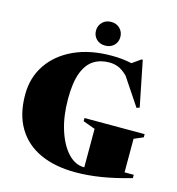

<svg xmlns="http://www.w3.org/2000/svg" viewBox="-133 -1042 1082 1172"><g transform="rotate(15 408.5 -456.0)"><path d="M740.5 -62.5H798.5V-41.5Q696 -12 611.2 1.5Q526.5 15 450.5 15Q320 15 226.2 -28Q132.5 -71 82 -155.5Q31.5 -240 31.5 -364Q31.5 -472.5 87.5 -555Q143.5 -637.5 244.5 -683.8Q345.5 -730 480.5 -730Q517.5 -730 546 -727Q574.5 -724 608.5 -717L662 -755H670L727.5 -468L709 -461.5L593.5 -634.5Q561.5 -665.5 534.8 -676Q508 -686.5 478.5 -686.5Q421.5 -686.5 379.5 -659.8Q337.5 -633 314.2 -571.8Q291 -510.5 291 -407Q291 -297.5 318.2 -212Q345.5 -126.5 391.2 -77.5Q437 -28.5 492 -28.5Q493.5 -28.5 495 -28.5V-271.5L418.5 -299.5V-319.5H798.5V-299.5L740.5 -274.5ZM425 -779Q391 -779 369.5 -800.2Q348 -821.5 348 -853.5Q348 -885 369.5 -906.8Q391 -928.5 425 -928.5Q459 -928.5 480.5 -906.8Q502 -885 502 -853.5Q502 -821.5 480.5 -800.2Q459 -779 425 -779Z"/></g></svg>

Font: Newsreader 72pt ExtraBold
Style: Regular
Weight: 800
Designer: Hugues Gentile
Foundry: Production Type
Version: Version 1.003; ttfautohint (v1.8.3)